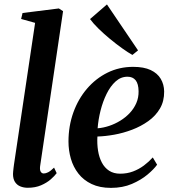

<svg xmlns="http://www.w3.org/2000/svg" viewBox="-20 -856 794 886"><path d="M165 -88.5Q163 -71.5 168 -63.5Q173 -55.5 182 -55.5Q191 -55.5 202 -61Q213 -66.5 229.5 -82.5L241.5 -57Q232 -44 214 -28.2Q196 -12.5 169.5 -1Q143 10.5 108 10.5Q89.5 10.5 74 4.2Q58.5 -2 49.2 -16.2Q40 -30.5 40 -53Q40 -58 40.8 -65.2Q41.5 -72.5 42.5 -81Q43.5 -89.5 44.5 -96.5L142 -750.5L77.5 -768.5L84 -796L251.5 -817L271 -804.5Z M705 -96Q690.5 -75.5 660.8 -50.5Q631 -25.5 588.5 -7.2Q546 11 492 11Q440 11 402.8 -6.8Q365.5 -24.5 341.8 -55Q318 -85.5 307 -123.8Q296 -162 296 -203Q296 -274.5 318.5 -337Q341 -399.5 381.5 -446.8Q422 -494 476.2 -520.8Q530.5 -547.5 594.5 -547.5Q644 -547.5 675.2 -532.8Q706.5 -518 721.8 -492.2Q737 -466.5 737.5 -434Q738 -389 718 -355Q698 -321 664.2 -297Q630.5 -273 589.8 -257.5Q549 -242 507.2 -234.5Q465.5 -227 429.5 -226Q427.5 -191.5 432.5 -160.5Q437.5 -129.5 450 -105.8Q462.5 -82 483.5 -68.2Q504.5 -54.5 534.5 -54.5Q566.5 -54.5 593.8 -64.8Q621 -75 644 -92.2Q667 -109.5 685 -129.5ZM568.5 -502Q537.5 -502 513.5 -480.2Q489.5 -458.5 472 -423Q454.5 -387.5 444 -345.8Q433.5 -304 430.5 -264Q456.5 -266 483.5 -275Q510.5 -284 535 -299Q559.5 -314 578.8 -334.5Q598 -355 609 -380.2Q620 -405.5 619.5 -435Q619 -469.5 605.8 -485.8Q592.5 -502 568.5 -502ZM591 -602.5Q571 -613.5 543.8 -633Q516.5 -652.5 487.8 -676.2Q459 -700 434.5 -724Q410 -748 395.5 -768L473.5 -835.5L617 -623.5Z"/></svg>

Font: Merriweather 72pt SemiBold
Style: Italic
Weight: 600
Italic angle: -7.8°
Version: Version 2.101